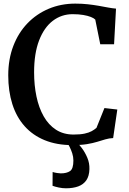

<svg xmlns="http://www.w3.org/2000/svg" viewBox="-20 -772 696 1036"><path d="M370.5 11Q286 11 221.2 -15.5Q156.5 -42 112.5 -91.5Q68.5 -141 46.5 -210.5Q24.5 -280 24.5 -365.5Q24.5 -452.5 51.8 -523.8Q79 -595 128 -646Q177 -697 243 -724.8Q309 -752.5 386.5 -752.5Q422.5 -752.5 453.8 -749Q485 -745.5 512 -740.8Q539 -736 562.8 -731.5Q586.5 -727 606 -725.5L595.5 -533H521L494 -666.5Q486.5 -674 470.2 -680.5Q454 -687 429.5 -691.2Q405 -695.5 372 -695.5Q312 -695.5 265 -659.8Q218 -624 191 -554Q164 -484 164 -381.5Q164 -312 176.8 -251.2Q189.5 -190.5 215.8 -144.2Q242 -98 282.2 -72Q322.5 -46 377 -46Q413 -46 436.2 -51Q459.5 -56 474.5 -64.2Q489.5 -72.5 500.5 -82L543.5 -189L613 -181L590.5 -27Q568.5 -26 548.2 -20Q528 -14 504.5 -6.8Q481 0.5 448.8 5.8Q416.5 11 370.5 11ZM336 244Q317.5 244 297.2 239.8Q277 235.5 263.5 230.5L264 156Q274.5 159.5 288 161.5Q301.5 163.5 308 163.5Q339.5 163.5 357.8 151.2Q376 139 376 94Q376 74.5 369.8 55.2Q363.5 36 355.8 20.8Q348 5.5 342.5 -1.5L377.5 -6L396.5 -1.5Q407.5 8 423.2 29.2Q439 50.5 451.2 79.2Q463.5 108 462.5 140.5Q461.5 178 445.8 200.8Q430 223.5 402 233.8Q374 244 336 244Z"/></svg>

Font: Merriweather 24pt SemiBold
Style: Regular
Weight: 600
Designer: Eben Sorkin
Foundry: Eben Sorkin
Version: Version 2.100